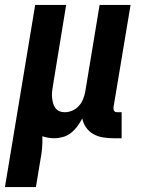

<svg xmlns="http://www.w3.org/2000/svg" viewBox="-53 -550 573 775"><path d="M-33 205 89 -530H214L161 -206Q159 -194 157.5 -182Q156 -170 157 -158.5Q158 -147 160.5 -136Q163 -125 169.5 -115.5Q176 -106 186 -101.5Q196 -97 208 -97Q224 -97 239 -103.5Q254 -110 265 -122Q276 -134 282 -149Q288 -164 291 -179L349 -530H474L405 -116Q405 -112 405.5 -108.5Q406 -105 408 -102Q410 -99 413.5 -98Q417 -97 421 -97H438V8H404Q383 8 362 4.5Q341 1 323.5 -9Q306 -19 294.5 -35.5Q283 -52 279 -72Q271 -56 259.5 -40.5Q248 -25 233.5 -13.5Q219 -2 201 3Q183 8 166 8Q154 8 142 6Q130 4 118 0Q119 26 116.5 51.5Q114 77 109 102L92 205Z"/></svg>

Font: Iosevka Curly XBdObl
Style: Regular
Weight: 800
Italic angle: -9°
Monospace: yes
Designer: Belleve Invis
Foundry: Belleve Invis
Version: Version 11.1.0; ttfautohint (v1.8.3)